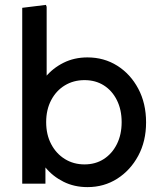

<svg xmlns="http://www.w3.org/2000/svg" viewBox="-20 -752 656 786"><path d="M338 14Q284 14 240 -8Q196 -30 166 -66.5Q136 -103 123 -148V-354Q136 -400 166 -436.5Q196 -473 240 -495Q284 -517 338 -517Q406 -517 460 -483Q514 -449 546 -389Q578 -329 578 -251Q578 -174 546 -114.5Q514 -55 460 -20.5Q406 14 338 14ZM71 0V-720L168 -732L171 -724V-336L146 -252L166 -168V0ZM326 -79Q371 -79 405 -101Q439 -123 458.5 -162Q478 -201 478 -252Q478 -303 458.5 -342Q439 -381 405 -402.5Q371 -424 326 -424Q281 -424 245.5 -402.5Q210 -381 189.5 -342Q169 -303 169 -252Q169 -201 189.5 -162Q210 -123 245.5 -101Q281 -79 326 -79Z"/></svg>

Font: Fustat SemiBold
Style: Regular
Weight: 600
Designer: Mohamed Gaber, Khaled Hosny, Laura Garcia Mut
Foundry: Kief Type Foundry, Alif Type Foundry, Hard Type Foundry
Version: Version 1.007